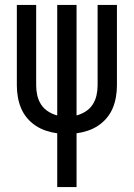

<svg xmlns="http://www.w3.org/2000/svg" viewBox="-20 -540 540 775"><path d="M211 215V-2Q188 -5 165.5 -12.5Q143 -20 123.5 -33Q104 -46 89 -64Q74 -82 65 -103.5Q56 -125 52 -148.5Q48 -172 48 -195V-520H126V-195Q126 -175 130.5 -155Q135 -135 146 -118Q157 -101 174.5 -90Q192 -79 211 -74V-520H289V-74Q308 -79 325.5 -90Q343 -101 354 -118Q365 -135 369.5 -155Q374 -175 374 -195V-520H452V-195Q452 -172 448 -148.5Q444 -125 435 -103.5Q426 -82 411 -64Q396 -46 376.5 -33Q357 -20 334.5 -12.5Q312 -5 289 -2V215Z"/></svg>

Font: Iosevka MaddieWtf
Style: Regular
Weight: 400
Monospace: yes
Designer: Belleve Invis
Foundry: Belleve Invis
Version: Version 31.3.0; ttfautohint (v1.8.3)